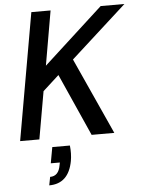

<svg xmlns="http://www.w3.org/2000/svg" viewBox="-62 -749 788 1054"><g transform="rotate(-5 332.0 -222.0)"><path d="M28 0 151 -700H257L205 -400L533 -700H664L356 -421L547 0H422L269 -343L180 -262L134 0ZM166 256 175 210Q222 210 232 151L235 136H185L201 48H298Q303 93 296 133Q273 256 166 256Z"/></g></svg>

Font: DeepMind Sans Medium
Style: Italic
Weight: 500
Italic angle: -10°
Designer: Jonny Pinhorn / Modifications: Colophon Foundry
Foundry: Colophon Foundry
Version: Version 1.002; ttfautohint (v1.8.2)